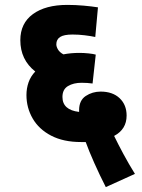

<svg xmlns="http://www.w3.org/2000/svg" viewBox="-20 -652 579 784"><path d="M412 112Q387 63 365 13.5Q343 -36 330 -72Q321 -72 311 -72Q239 -72 189 -98Q139 -124 113.5 -168Q88 -212 88 -264Q88 -291 96.5 -315.5Q105 -340 124 -360Q63 -408 63 -488Q63 -557 114.5 -594.5Q166 -632 255 -632Q288 -632 321.5 -629Q355 -626 380 -622L369 -501Q350 -505 325.5 -508Q301 -511 276 -511Q241 -511 225.5 -501Q210 -491 210 -471Q210 -461 217 -449.5Q224 -438 239 -430Q269 -436 305 -436Q322 -436 341.5 -434Q361 -432 371 -429L358 -311Q337 -314 313 -314Q280 -314 257.5 -300.5Q235 -287 235 -256Q235 -203 303 -195Q303 -197 303 -202Q303 -242 330 -260Q357 -278 391 -278Q440 -278 468.5 -251Q497 -224 497 -180Q497 -124 446 -97Q462 -64 484 -23Q506 18 531 58Z"/></svg>

Font: Noto Sans Devanagari UI SemiCondensed ExtraBold
Style: Regular
Weight: 800
Width: 4
Designer: Jelle Bosma - Monotype Design Team
Foundry: Monotype Imaging Inc.
Version: Version 2.004; ttfautohint (v1.8.4.7-5d5b)